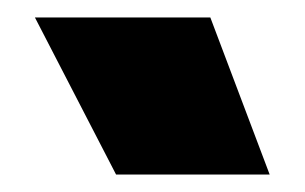

<svg xmlns="http://www.w3.org/2000/svg" viewBox="-20 -766 349 220"><path d="M20 -746H221L289 -566H113Z"/></svg>

Font: Prompt ExtraBold
Style: Regular
Weight: 800
Designer: Katatrad Team
Foundry: CadsonDemak
Version: Version 1.001